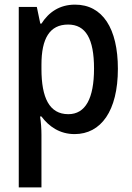

<svg xmlns="http://www.w3.org/2000/svg" viewBox="-20 -569 570 829"><path d="M61 240H159V13C159 -12 157 -42 153 -66H159C191 -23 238 10 302 10C416 10 489 -90 489 -272C489 -446 423 -549 304 -549C237 -549 190 -516 159 -467H154L139 -539H61ZM275 -76C193 -76 159 -147 159 -271V-290C159 -402 194 -463 274 -463C350 -463 386 -402 386 -273C386 -144 349 -76 275 -76Z"/></svg>

Font: Noto Sans Mono Condensed Medium
Style: Regular
Weight: 500
Width: 3
Designer: Monotype Design Team
Foundry: Monotype Imaging Inc.
Version: Version 2.014